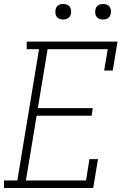

<svg xmlns="http://www.w3.org/2000/svg" viewBox="-27 -944 647 964"><path d="M-7 0V-38H60L169 -697H107V-735H563L539 -590H496L514 -697H212L163 -401H439L433 -363H157L103 -38H405L422 -145H465L441 0ZM490 -846Q481 -846 472.5 -849Q464 -852 458.5 -859Q453 -866 451.5 -875.5Q450 -885 452 -895Q453 -901 456 -907Q459 -913 465 -917Q471 -921 477.5 -922.5Q484 -924 490 -924Q500 -924 508.5 -921Q517 -918 522.5 -911Q528 -904 529.5 -894.5Q531 -885 529 -875Q528 -869 524.5 -863Q521 -857 515.5 -853Q510 -849 503.5 -847.5Q497 -846 490 -846ZM290 -846Q281 -846 272.5 -849Q264 -852 258.5 -859Q253 -866 251.5 -875.5Q250 -885 252 -895Q253 -901 256 -907Q259 -913 265 -917Q271 -921 277.5 -922.5Q284 -924 290 -924Q300 -924 308.5 -921Q317 -918 322.5 -911Q328 -904 329.5 -894.5Q331 -885 329 -875Q328 -869 324.5 -863Q321 -857 315.5 -853Q310 -849 303.5 -847.5Q297 -846 290 -846Z"/></svg>

Font: Iosevka Curly Slab XLtEx
Style: Italic
Weight: 200
Width: 7
Italic angle: -9°
Monospace: yes
Designer: Belleve Invis
Foundry: Belleve Invis
Version: Version 11.1.0; ttfautohint (v1.8.3)